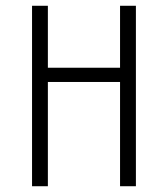

<svg xmlns="http://www.w3.org/2000/svg" viewBox="-20 -645 582 665"><path d="M91 0V-625H145.8V-410.4H395.8V-625H450.7V0H395.8V-361.1H145.8V0Z"/></svg>

Font: Afacad Flux Light
Style: Regular
Weight: 300
Designer: Kristian Moeller
Foundry: Dicotype
Version: Version 1.100